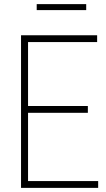

<svg xmlns="http://www.w3.org/2000/svg" viewBox="-20 -911 513 931"><path d="M82 0V-740H451V-707H116V-33H456V0ZM112 -364V-397H406V-364ZM158 -862V-891H398V-862Z"/></svg>

Font: Encode Sans Condensed Thin
Style: Regular
Weight: 100
Width: 3
Designer: Multiple Designers
Foundry: Impallari Type
Version: Version 3.002